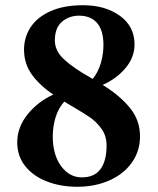

<svg xmlns="http://www.w3.org/2000/svg" viewBox="-20 -703 604 735"><path d="M516 -181Q516 -125 485 -81Q454 -37 399 -12.5Q344 12 276 12Q213 12 160.5 -8Q108 -28 77 -66.5Q46 -105 46 -158Q46 -216 85.5 -265Q125 -314 184 -341Q132 -376 102 -417.5Q72 -459 72 -513Q72 -560 97 -598.5Q122 -637 173 -660Q224 -683 298 -683Q383 -683 439 -642.5Q495 -602 495 -533Q495 -484 461 -443Q427 -402 373 -378Q438 -338 477 -290.5Q516 -243 516 -181ZM190 -548Q190 -508 226 -475Q262 -442 326 -406L335 -401Q356 -427 366 -461.5Q376 -496 376 -531Q376 -586 352 -614.5Q328 -643 282 -643Q245 -643 217.5 -620Q190 -597 190 -548ZM388 -146Q388 -183 368.5 -210Q349 -237 324 -254Q299 -271 248 -301L226 -314Q203 -288 192.5 -253Q182 -218 182 -181Q182 -110 214 -67Q246 -24 293 -24Q342 -24 365 -56Q388 -88 388 -146Z"/></svg>

Font: Ibarra Real Nova
Style: Bold
Weight: 700
Designer: Jose Maria Ribagorda & Octavio Pardo
Foundry: Jose Maria Ribagorda
Version: Version 1.014